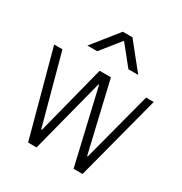

<svg xmlns="http://www.w3.org/2000/svg" viewBox="-174 -875 948 1002"><g transform="rotate(30 300.0 -374.0)"><path d="M138 0 0 -511H50L163 -93H167L274 -511H342L440 -93H444L554 -511H600L466 0H412L308 -446H304L189 0ZM153 -593 277 -748H335L459 -593H400L291 -729H321L212 -593Z"/></g></svg>

Font: Chivo Mono Thin
Style: Regular
Weight: 250
Designer: Hector Gatti
Foundry: Omnibus-Type
Version: Version 1.008